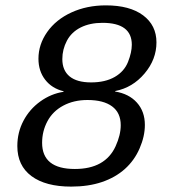

<svg xmlns="http://www.w3.org/2000/svg" viewBox="-20 -689 640 719"><path d="M246.6 9.8Q150.9 9.8 97.9 -29.5Q44.9 -68.8 44.9 -142.1Q44.9 -193.4 67.9 -236.8Q90.8 -280.3 130.9 -309.1Q170.9 -337.9 217.8 -345.2L218.3 -347.2Q174.3 -357.9 149.2 -390.4Q124 -422.9 124 -469.2Q124 -522.5 156.7 -569.1Q189.5 -615.7 247.3 -642.3Q305.2 -668.9 376.5 -668.9Q465.8 -668.9 515.9 -631.6Q565.9 -594.2 565.9 -530.3Q565.9 -466.3 521.2 -413.6Q476.6 -360.8 411.6 -348.1L411.1 -346.2Q462.9 -337.9 492.7 -304.7Q522.5 -271.5 522.5 -221.2Q522.5 -178.7 502.9 -133.5Q483.4 -88.4 447.8 -56.4Q412.1 -24.4 361.6 -7.3Q311 9.8 246.6 9.8ZM473.6 -521.5Q473.6 -603.5 363.8 -603.5Q316.9 -603.5 282.2 -586.2Q247.6 -568.8 230.5 -536.4Q213.4 -503.9 213.4 -467.8Q213.4 -425.3 240.7 -402.8Q268.1 -380.4 321.3 -380.4Q374 -380.4 409.7 -400.9Q445.3 -421.4 459.5 -457.3Q473.6 -493.2 473.6 -521.5ZM432.1 -220.2Q432.1 -266.6 399.9 -290.5Q367.7 -314.5 307.6 -314.5Q256.3 -314.5 217 -293.5Q177.7 -272.5 157.7 -235.1Q137.7 -197.8 137.7 -154.3Q137.7 -56.2 260.3 -56.2Q317.4 -56.2 355.5 -77.6Q393.6 -99.1 412.8 -141.1Q432.1 -183.1 432.1 -220.2Z"/></svg>

Font: Liberation Mono
Style: Italic
Weight: 400
Italic angle: -12°
Monospace: yes
Designer: Steve Matteson
Foundry: Ascender Corporation
Version: Version 2.1.5